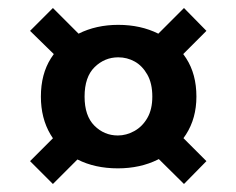

<svg xmlns="http://www.w3.org/2000/svg" viewBox="-20 -618 590 479"><path d="M275 -556Q331 -556 375 -534Q419 -512 444.5 -472.5Q470 -433 470 -377Q470 -323 444 -282.5Q418 -242 374 -220Q330 -198 274 -198Q217 -198 173.5 -220Q130 -242 106 -282.5Q82 -323 82 -377Q82 -433 107 -472.5Q132 -512 176 -534Q220 -556 275 -556ZM275 -475Q241 -475 216 -450.5Q191 -426 191 -377Q191 -329 215.5 -304.5Q240 -280 274 -280Q295 -280 315 -291Q335 -302 347.5 -323.5Q360 -345 360 -377Q360 -410 347.5 -432Q335 -454 316 -464.5Q297 -475 275 -475ZM146 -452 55 -541 112 -598 208 -502ZM342 -501 439 -598 495 -541 398 -444ZM407 -304 495 -216 439 -159 347 -250ZM213 -260 112 -159 55 -216 147 -308Z"/></svg>

Font: Albert Sans
Style: Bold
Weight: 700
Designer: Andreas Rasmussen
Foundry: a.Foundry
Version: Version 1.025